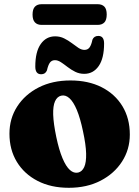

<svg xmlns="http://www.w3.org/2000/svg" viewBox="-20 -880 664 914"><path d="M315.5 -497Q400.5 -497 464 -464.8Q527.5 -432.5 562.8 -374.5Q598 -316.5 598 -239.5Q598 -168.5 561 -111Q524 -53.5 458.8 -19.8Q393.5 14 307.5 14Q222.5 14 159 -18.8Q95.5 -51.5 60.2 -109.5Q25 -167.5 25 -243.5Q25 -316 62 -373.2Q99 -430.5 164.2 -463.8Q229.5 -497 315.5 -497ZM352 -58.5Q371 -63 381 -85Q391 -107 390 -149Q389 -191 375 -255.5Q362 -317.5 345.8 -356.5Q329.5 -395.5 310.5 -412.5Q291.5 -429.5 271 -424.5Q252 -420 242 -398Q232 -376 233.2 -334.2Q234.5 -292.5 248 -227.5Q261 -166 277.5 -126.8Q294 -87.5 312.8 -70.8Q331.5 -54 352 -58.5ZM381 -528.5Q358 -528.5 338.2 -538.2Q318.5 -548 301.8 -561Q285 -574 270.2 -583.8Q255.5 -593.5 241.5 -593.5Q226 -593.5 217.5 -581.8Q209 -570 203.5 -545Q196 -526.5 176 -526.5Q148 -526.5 148 -563Q148 -633.5 173.8 -670.2Q199.5 -707 242.5 -707Q266 -707 285.5 -697.2Q305 -687.5 321.8 -674.8Q338.5 -662 353.2 -652.2Q368 -642.5 382 -642.5Q398 -642.5 406.5 -654.5Q415 -666.5 420 -691Q427.5 -709 448 -709Q475.5 -709 475.5 -673Q475.5 -602.5 449.8 -565.5Q424 -528.5 381 -528.5ZM135 -810.5Q135 -836.5 146.2 -848.2Q157.5 -860 178 -860H445Q465.5 -860 476.8 -848.5Q488 -837 488 -811Q488 -785 476.8 -773.2Q465.5 -761.5 445 -761.5H178Q157.5 -761.5 146.2 -773.5Q135 -785.5 135 -810.5Z"/></svg>

Font: Fraunces
Style: Regular
Weight: 900
Version: Version 1.000;[b76b70a41]